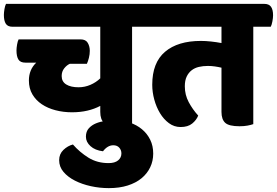

<svg xmlns="http://www.w3.org/2000/svg" viewBox="-60 -640 1428 990"><path d="M621 -502V0Q610 4 592 7.5Q574 11 550 11Q496 11 476.5 -6.5Q457 -24 457 -63V-94Q427 -78 390.5 -69.5Q354 -61 311 -61Q267 -61 226.5 -71.5Q186 -82 155.5 -102.5Q125 -123 107 -153.5Q89 -184 89 -225Q89 -281 127 -317H71Q45 -317 35 -333Q25 -349 25 -380Q25 -392 28 -410Q31 -428 36 -437H355Q382 -437 392.5 -419Q403 -401 403 -378Q403 -360 398.5 -342Q394 -324 388 -311H300Q284 -304 271 -287.5Q258 -271 258 -248Q258 -219 281.5 -204.5Q305 -190 345 -190Q377 -190 406 -202.5Q435 -215 457 -236V-502H5Q-20 -502 -30 -517.5Q-40 -533 -40 -563Q-40 -575 -37 -593Q-34 -611 -29 -620H678Q702 -620 712.5 -605Q723 -590 723 -561Q723 -548 719.5 -529.5Q716 -511 711 -502Z M532 -20Q573 -20 609 -8Q645 4 672 26.5Q699 49 714.5 80.5Q730 112 730 152Q730 190 714.5 222.5Q699 255 670 279Q641 303 598.5 316.5Q556 330 501 330Q454 330 408.5 320Q363 310 326.5 291.5Q290 273 267.5 246.5Q245 220 245 186Q245 154 267 133Q289 112 316 105Q351 145 396 173Q441 201 500 201Q532 201 549 187Q566 173 566 151Q566 134 555 121.5Q544 109 524 109Q495 109 471 140Q430 135 406.5 113.5Q383 92 383 65Q383 38 398 21.5Q413 5 435 -4Q457 -13 483 -16.5Q509 -20 532 -20Z M1246 -502V0Q1235 4 1217 7.5Q1199 11 1175 11Q1121 11 1101.5 -6.5Q1082 -24 1082 -63V-291Q1065 -295 1047.5 -297.5Q1030 -300 1012 -300Q987 -300 965.5 -295Q944 -290 928 -277.5Q912 -265 902.5 -245Q893 -225 893 -195Q893 -151 913 -113.5Q933 -76 962 -44Q953 -21 931 -3Q909 15 871 15Q838 15 811 -5Q784 -25 765 -56.5Q746 -88 735.5 -126.5Q725 -165 725 -203Q725 -317 791 -373Q857 -429 976 -429Q1000 -429 1028 -426Q1056 -423 1082 -418V-502H698Q673 -502 663 -517.5Q653 -533 653 -563Q653 -575 656 -593Q659 -611 664 -620H1303Q1327 -620 1337.5 -605Q1348 -590 1348 -561Q1348 -548 1344.5 -529.5Q1341 -511 1336 -502Z"/></svg>

Font: Baloo 2 ExtraBold
Style: Regular
Weight: 800
Designer: Sarang Kulkarni and Ek Type
Foundry: Ek Type
Version: Version 1.640;hotconv 1.0.111;makeotfexe 2.5.65597; ttfautoh